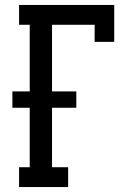

<svg xmlns="http://www.w3.org/2000/svg" viewBox="-20 -755 540 775"><path d="M57 0V-80H100V-320H30V-386H100V-655H57V-735H441V-586H362V-655H190V-386H288V-320H190V-80H255V0Z"/></svg>

Font: Iosevka Curly Slab Medium
Style: Regular
Weight: 500
Monospace: yes
Designer: Belleve Invis
Foundry: Belleve Invis
Version: Version 22.1.2; ttfautohint (v1.8.4)